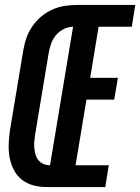

<svg xmlns="http://www.w3.org/2000/svg" viewBox="-20 -755 566 775"><path d="M168 0Q140 0 114 -7Q88 -14 68 -30Q48 -46 36 -69Q24 -92 19 -118.5Q14 -145 15 -172.5Q16 -200 20 -228L74 -552Q78 -577 86.5 -601.5Q95 -626 110 -648Q125 -670 145.5 -687.5Q166 -705 190.5 -716Q215 -727 240 -731Q265 -735 289 -735H526L512 -647H378L344 -441H456L441 -353H329L285 -88H419L405 0ZM182 -88 275 -647Q256 -647 237 -637.5Q218 -628 205 -612Q192 -596 185.5 -576.5Q179 -557 176 -538L122 -213Q120 -199 118.5 -185Q117 -171 118.5 -157.5Q120 -144 123.5 -131Q127 -118 135.5 -108Q144 -98 156 -93Q168 -88 182 -88Z"/></svg>

Font: Iosevka Curly
Style: Bold Italic
Weight: 700
Italic angle: -9°
Monospace: yes
Designer: Belleve Invis
Foundry: Belleve Invis
Version: Version 22.1.2; ttfautohint (v1.8.4)